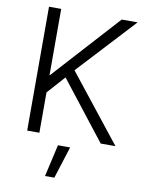

<svg xmlns="http://www.w3.org/2000/svg" viewBox="-103 -800 846 1116"><g transform="rotate(10 320.0 -242.5)"><path d="M166 -729V-338H168L523 -729H617L304 -391L615 2H528L260 -341L166 -236V2H94V-729ZM357 55 297 244H242L285 55Z"/></g></svg>

Font: Sinter Normal
Style: Regular
Weight: 350
Foundry: Adobe & rsms
Version: Version 1.000